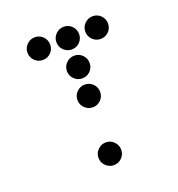

<svg xmlns="http://www.w3.org/2000/svg" viewBox="-121 -768 789 853"><g transform="rotate(-20 273.5 -342.0)"><path d="M190.4 -615.2Q190.4 -592.8 174.8 -577.1Q159.2 -561.5 136.7 -561.5Q114.7 -561.5 98.9 -577.1Q83 -592.8 83 -615.2Q83 -637.2 98.9 -653.1Q114.7 -668.9 136.7 -668.9Q159.2 -668.9 174.8 -653.1Q190.4 -637.2 190.4 -615.2ZM327.1 -615.2Q327.1 -592.8 311.5 -577.1Q295.9 -561.5 273.4 -561.5Q251.5 -561.5 235.6 -577.1Q219.7 -592.8 219.7 -615.2Q219.7 -637.2 235.6 -653.1Q251.5 -668.9 273.4 -668.9Q295.9 -668.9 311.5 -653.1Q327.1 -637.2 327.1 -615.2ZM463.9 -615.2Q463.9 -592.8 448.2 -577.1Q432.6 -561.5 410.2 -561.5Q388.2 -561.5 372.3 -577.1Q356.4 -592.8 356.4 -615.2Q356.4 -637.2 372.3 -653.1Q388.2 -668.9 410.2 -668.9Q432.6 -668.9 448.2 -653.1Q463.9 -637.2 463.9 -615.2ZM327.1 -478.5Q327.1 -456.1 311.5 -440.4Q295.9 -424.8 273.4 -424.8Q251.5 -424.8 235.6 -440.4Q219.7 -456.1 219.7 -478.5Q219.7 -500.5 235.6 -516.4Q251.5 -532.2 273.4 -532.2Q295.9 -532.2 311.5 -516.4Q327.1 -500.5 327.1 -478.5ZM327.1 -341.8Q327.1 -319.3 311.5 -303.7Q295.9 -288.1 273.4 -288.1Q251.5 -288.1 235.6 -303.7Q219.7 -319.3 219.7 -341.8Q219.7 -363.8 235.6 -379.6Q251.5 -395.5 273.4 -395.5Q295.9 -395.5 311.5 -379.6Q327.1 -363.8 327.1 -341.8ZM327.1 -68.4Q327.1 -45.9 311.5 -30.3Q295.9 -14.6 273.4 -14.6Q251.5 -14.6 235.6 -30.3Q219.7 -45.9 219.7 -68.4Q219.7 -90.3 235.6 -106.2Q251.5 -122.1 273.4 -122.1Q295.9 -122.1 311.5 -106.2Q327.1 -90.3 327.1 -68.4Z"/></g></svg>

Font: DatDot
Style: Regular
Weight: 400
Designer: GGBot
Version: 1.00